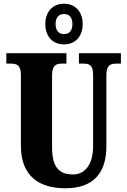

<svg xmlns="http://www.w3.org/2000/svg" viewBox="-20 -999 682 1029"><path d="M323 -761C379 -761 423 -799 423 -870C423 -941 379 -979 323 -979C267 -979 223 -941 223 -870C223 -799 267 -761 323 -761ZM323 -816C299 -816 278 -831 278 -870C278 -909 299 -924 323 -924C348 -924 368 -909 368 -870C368 -831 348 -816 323 -816ZM330 10C488 10 550 -80 550 -214V-595C550 -651 573 -658 603 -658H628V-714H403V-658H427C457 -658 479 -651 479 -599V-216C479 -111 430 -64 372 -64C300 -64 259 -99 259 -210V-595C259 -651 283 -658 312 -658H336V-714H14V-658H39C68 -658 92 -651 92 -599V-218C92 -54 191 10 330 10Z"/></svg>

Font: Noto Serif Hebrew ExtraCondensed Black
Style: Regular
Weight: 900
Width: 2
Designer: Monotype Design Team
Foundry: Monotype Imaging Inc.
Version: Version 2.004